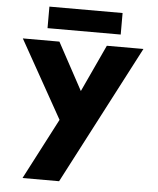

<svg xmlns="http://www.w3.org/2000/svg" viewBox="-62 -755 876 1067"><g transform="rotate(5 376.0 -221.0)"><path d="M38.1 -513.2H242.2L384.8 -250L506.8 -513.2H710.9L308.1 259.8H104L280.8 -80.1ZM169.9 -582V-702.1H578.1V-582Z"/></g></svg>

Font: Hussar Preview
Style: Bold
Weight: 700
Foundry: Cannot Into Space Fonts, PlusOne Fonts
Version: Version 2.29RC2 "Millennial"